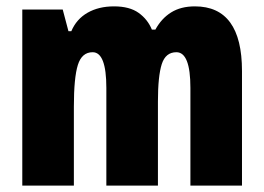

<svg xmlns="http://www.w3.org/2000/svg" viewBox="-20 -583 829 603"><path d="M592 -563Q740 -563 740 -360V0H578V-307Q578 -419 534 -419Q500 -419 488 -381.5Q476 -344 476 -264V0H314V-307Q314 -419 271 -419Q237 -419 224.5 -379Q212 -339 212 -248V0H50V-553H177L195 -485H204Q220 -523 255 -543Q290 -563 338 -563Q387 -563 415.5 -542.5Q444 -522 457 -490H468Q487 -525 517.5 -544Q548 -563 592 -563Z"/></svg>

Font: Noto Sans ExtraCondensed Black
Style: Regular
Weight: 900
Width: 2
Designer: Monotype Design Team
Foundry: Monotype Imaging Inc.
Version: Version 2.013; ttfautohint (v1.8.4.7-5d5b)